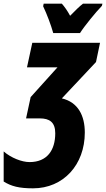

<svg xmlns="http://www.w3.org/2000/svg" viewBox="-88 -786 578 1046"><path d="M202 -606H348C371 -643 435 -721 467 -754L470 -766H364C346 -752 323 -730 294 -700C279 -728 263 -750 249 -766H150L147 -752C168 -708 190 -649 202 -606ZM92 240C257 240 374 112 374 -64C374 -155 338 -229 249 -250L435 -448L457 -553H88L59 -419H225L79 -257L54 -141H129C182 -141 213 -120 213 -60C213 32 169 97 73 97C31 97 -28 74 -68 39V203C-26 229 16 240 92 240Z"/></svg>

Font: Noto Sans UI Condensed Black
Style: Italic
Weight: 900
Width: 3
Italic angle: -192°
Designer: Monotype Design Team
Foundry: Monotype Imaging Inc.
Version: Version 1.901